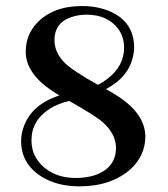

<svg xmlns="http://www.w3.org/2000/svg" viewBox="-20 -623 570 652"><path d="M250 9.8Q357.4 9.8 423.8 -48.8Q472.7 -94.7 473.6 -158.2Q473.6 -235.4 380.9 -295.9Q363.3 -307.6 339.8 -320.3Q418.9 -362.3 432.6 -435.5Q435.5 -449.2 435.5 -460.9Q435.5 -550.8 349.6 -585.9Q308.6 -602.5 258.8 -602.5Q159.2 -602.5 104.5 -543.9Q67.4 -503.9 67.4 -447.3Q67.4 -374 158.2 -313.5Q168.9 -306.6 181.6 -298.8Q83 -266.6 58.6 -186.5Q51.8 -166 51.8 -143.6Q51.8 -66.4 122.1 -22.5Q174.8 9.8 250 9.8ZM165 -486.3Q165 -549.8 230.5 -567.4Q251 -573.2 273.4 -573.2Q345.7 -573.2 381.8 -524.4Q401.4 -497.1 401.4 -460.9Q401.4 -398.4 343.8 -354.5Q328.1 -342.8 312.5 -335Q224.6 -383.8 197.3 -412.1Q165 -446.3 165 -486.3ZM86.9 -146.5Q86.9 -213.9 149.4 -253.9Q177.7 -271.5 214.8 -280.3Q303.7 -230.5 330.1 -207Q373 -168 374 -122.1Q374 -51.8 299.8 -27.3Q271.5 -18.6 237.3 -18.6Q163.1 -18.6 118.2 -65.4Q86.9 -99.6 86.9 -146.5Z"/></svg>

Font: Abhaya Libre
Style: Bold
Weight: 700
Designer: Pushpananda Ekanayake, Sol Matas, Pathum Egodawatta
Foundry: Mooniak
Version: Version 1.050 ; ttfautohint (v1.6)